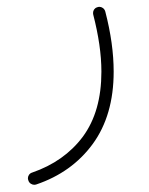

<svg xmlns="http://www.w3.org/2000/svg" viewBox="-20 -274 428 551"><path d="M258.3 -252.9C251 -250.5 247.1 -243.7 247.1 -237.3C247.1 -235.8 247.1 -233.9 247.6 -231.9C262.7 -173.3 271 -118.7 271 -68.4C271 7.8 253.4 69.8 217.8 118.2C182.1 166 133.3 200.2 72.3 221.2C64 223.6 60.1 231.4 60.1 237.3C60.1 239.3 60.5 241.7 61.5 244.1C64 252.4 72.3 256.3 78.1 256.3C80.1 256.3 82 255.9 84 255.4C151.9 232.4 206.1 193.8 246.1 139.2C286.1 84.5 306.2 15.1 306.2 -68.4C306.2 -121.6 298.3 -178.7 282.2 -240.7C279.8 -250 271.5 -254.4 265.6 -254.4C263.2 -254.4 260.7 -253.9 258.3 -252.9Z"/></svg>

Font: Mikhak ExtraLight
Style: Regular
Weight: 200
Designer: Amin Abedi
Version: Version 3.2